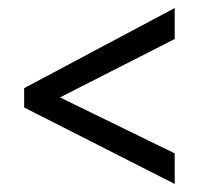

<svg xmlns="http://www.w3.org/2000/svg" viewBox="-20 -561 493 477"><path d="M40 -294 414 -104V-180L129 -319L414 -464V-541L40 -342Z"/></svg>

Font: Noto Sans Devanagari UI Condensed
Style: Regular
Weight: 400
Width: 3
Designer: Jelle Bosma - Monotype Design Team
Foundry: Monotype Imaging Inc.
Version: Version 2.004